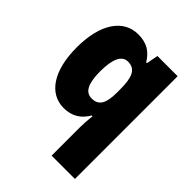

<svg xmlns="http://www.w3.org/2000/svg" viewBox="-224 -685 1048 1048"><g transform="rotate(45 299.5 -161.5)"><path d="M359 20V240H539V-553H383L370 -485H364C334 -535 294 -563 226 -563C113 -563 38 -459 38 -275C38 -93 111 10 222 10C289 10 331 -22 359 -70H365C361 -35 359 -5 359 20ZM293 -135C245 -135 221 -177 221 -272C221 -369 245 -418 291 -418C350 -418 368 -372 368 -281V-256C368 -174 348 -135 293 -135Z"/></g></svg>

Font: Noto Sans Telugu SemiCondensed Black
Style: Regular
Weight: 900
Width: 4
Designer: Jelle Bosma - Monotype Design Team
Foundry: Monotype Imaging Inc.
Version: Version 2.005